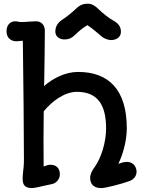

<svg xmlns="http://www.w3.org/2000/svg" viewBox="-20 -983 799 1018"><path d="M100.1 -35.2C100.1 -3.4 111.3 14.2 149.9 14.2C162.6 14.2 194.3 6.3 218.3 1C231 -1.5 244.1 -4.9 256.8 -7.3C279.8 -12.2 297.4 -35.2 297.4 -58.6C297.4 -91.3 278.3 -110.8 243.2 -109.4C234.9 -108.9 228 -106.4 222.2 -104C213.9 -101.1 212.4 -100.6 211.4 -100.6C210.4 -200.2 210.4 -296.4 211.9 -392.6C253.9 -445.3 322.3 -496.1 387.2 -496.1C499 -496.1 542.5 -425.3 542.5 -302.2C542.5 -228.5 516.6 -146.5 482.9 -98.6C469.2 -81.1 458 -58.6 458 -41C458 -8.8 474.6 14.2 516.6 14.2C542.5 14.2 627 -8.8 665 -22.5C688 -30.3 704.1 -48.8 704.1 -73.2C704.1 -86.9 695.8 -124.5 652.3 -124.5C635.3 -124.5 621.6 -119.1 607.4 -114.3C634.3 -169.4 652.3 -242.2 652.3 -302.2C652.3 -506.3 557.6 -601.6 393.6 -601.6C324.7 -601.6 258.8 -566.4 213.4 -526.4L214.4 -551.3C215.8 -651.9 217.8 -735.8 217.8 -819.8C217.8 -851.1 198.2 -870.1 171.4 -870.1C161.1 -870.1 146 -869.1 131.8 -868.2C118.7 -866.7 105 -866.2 91.8 -866.2C80.6 -866.2 71.3 -870.1 61 -870.1C35.6 -870.1 14.6 -851.6 14.6 -817.4C14.6 -778.3 42.5 -764.2 65.9 -764.2C81.1 -764.2 91.3 -767.6 101.1 -766.6C104 -586.9 106.9 -250 106.9 -134.8C106.9 -109.4 104.5 -88.9 102.5 -71.8C101.1 -59.6 100.1 -46.9 100.1 -35.2ZM321.3 -773.9C348.1 -773.9 361.3 -783.2 372.6 -793.5C401.4 -820.3 417 -834 443.4 -849.6C472.2 -830.6 491.2 -813 522 -787.1C532.7 -778.8 554.7 -770.5 567.9 -770.5C598.1 -770.5 621.1 -786.6 621.1 -814C621.1 -840.8 609.9 -858.4 575.2 -877.4C559.1 -885.7 522.9 -914.1 503.9 -933.1C485.4 -951.7 467.8 -963.4 444.8 -963.4C423.3 -963.4 404.3 -957.5 382.8 -936.5C365.2 -919.9 335 -894.5 311.5 -879.4C284.2 -861.8 273.4 -840.8 273.4 -814.5C273.4 -793 291.5 -773.9 321.3 -773.9Z"/></svg>

Font: Autour One
Style: Regular
Weight: 400
Designer: Eben Sorkin
Foundry: Eben Sorkin
Version: Version 1.002